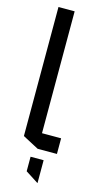

<svg xmlns="http://www.w3.org/2000/svg" viewBox="-139 -792 547 1009"><g transform="rotate(15 134.5 -287.0)"><path d="M133 0 46 -46V-748H134V-85H238V0ZM178 174 108 129V50H179V174Z"/></g></svg>

Font: Foldit Thin
Style: Regular
Weight: 400
Version: Version 1.003